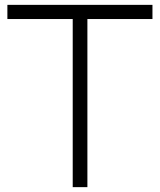

<svg xmlns="http://www.w3.org/2000/svg" viewBox="-20 -770 658 790"><path d="M607.3 -750H10.4V-691.7H279.2V0H339.6V-691.7H607.3Z"/></svg>

Font: Manrope3 Light
Style: Regular
Weight: 300
Designer: Mikhail Sharanda
Foundry: Mikhail Sharanda
Version: Version 3.000;PS 003.000;hotconv 1.0.88;makeotf.lib2.5.64775